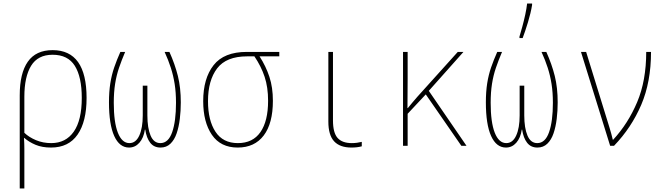

<svg xmlns="http://www.w3.org/2000/svg" viewBox="-20 -820 3750 1080"><path d="M91 -284Q91 -408 136.5 -473Q182 -538 276 -538Q467 -538 467 -269Q467 -136 416.5 -63Q366 10 267 10Q217 10 180 -5.5Q143 -21 117 -44H115Q117 -9 117 17Q117 43 117 70V240H91ZM268 -15Q350 -15 395 -79.5Q440 -144 440 -269Q440 -387 401 -449.5Q362 -512 276 -512Q193 -512 155 -450Q117 -388 117 -276V-73Q143 -48 182.5 -31.5Q222 -15 268 -15Z M706 10Q652 10 622.5 -55Q593 -120 593 -245Q593 -304 600.5 -351.5Q608 -399 622.5 -441Q637 -483 657 -528H684Q664 -481 649.5 -438.5Q635 -396 627.5 -348.5Q620 -301 620 -242Q620 -132 643 -73.5Q666 -15 708 -15Q744 -15 763.5 -57.5Q783 -100 783 -171V-338H809V-171Q809 -100 827 -57.5Q845 -15 882 -15Q927 -15 948.5 -76.5Q970 -138 970 -242Q970 -300 962.5 -347.5Q955 -395 941 -438.5Q927 -482 906 -528H933Q964 -459 980.5 -393Q997 -327 997 -244Q997 -197 991.5 -151.5Q986 -106 973.5 -69.5Q961 -33 938.5 -11.5Q916 10 883 10Q846 10 825 -17Q804 -44 797 -91H795Q788 -44 764 -17Q740 10 706 10Z M1317 10Q1221 10 1172 -61.5Q1123 -133 1123 -251Q1123 -379 1181.5 -453.5Q1240 -528 1368 -528H1551V-503H1440Q1476 -447 1495.5 -387.5Q1515 -328 1515 -253Q1515 -126 1463.5 -58Q1412 10 1317 10ZM1318 -15Q1402 -15 1445 -77Q1488 -139 1488 -253Q1488 -329 1468.5 -388Q1449 -447 1411 -503H1370Q1253 -503 1201.5 -435.5Q1150 -368 1150 -251Q1150 -143 1192 -79Q1234 -15 1318 -15Z M1957 10Q1892 10 1859.5 -25Q1827 -60 1827 -136V-528H1853V-143Q1853 -73 1879 -44Q1905 -15 1959 -15Q1974 -15 1988.5 -17Q2003 -19 2015 -22V3Q1990 10 1957 10Z M2247 0V-528H2273V-377Q2273 -333 2272.5 -294Q2272 -255 2272 -212H2274Q2287 -228 2300 -243.5Q2313 -259 2327 -275L2555 -528H2587L2392 -309L2604 0H2575L2375 -289L2273 -180V0Z M2826 10Q2772 10 2742.5 -55Q2713 -120 2713 -245Q2713 -304 2720.5 -351.5Q2728 -399 2742.5 -441Q2757 -483 2777 -528H2804Q2784 -481 2769.5 -438.5Q2755 -396 2747.5 -348.5Q2740 -301 2740 -242Q2740 -132 2763 -73.5Q2786 -15 2828 -15Q2864 -15 2883.5 -57.5Q2903 -100 2903 -171V-338H2929V-171Q2929 -100 2947 -57.5Q2965 -15 3002 -15Q3047 -15 3068.5 -76.5Q3090 -138 3090 -242Q3090 -300 3082.5 -347.5Q3075 -395 3061 -438.5Q3047 -482 3026 -528H3053Q3084 -459 3100.5 -393Q3117 -327 3117 -244Q3117 -197 3111.5 -151.5Q3106 -106 3093.5 -69.5Q3081 -33 3058.5 -11.5Q3036 10 3003 10Q2966 10 2945 -17Q2924 -44 2917 -91H2915Q2908 -44 2884 -17Q2860 10 2826 10ZM2902 -614Q2909 -637 2918 -670Q2927 -703 2934.5 -737.5Q2942 -772 2945 -800H2973V-792Q2966 -748 2950 -695.5Q2934 -643 2920 -606H2902Z M3412 0 3248 -528H3277L3410 -97Q3414 -84 3418.5 -67.5Q3423 -51 3427 -34H3429Q3513 -125 3564 -245.5Q3615 -366 3615 -528H3642Q3642 -359 3587 -230.5Q3532 -102 3434 0Z"/></svg>

Font: Noto Sans Mono Condensed Thin
Style: Regular
Weight: 100
Width: 3
Designer: Monotype Design Team
Foundry: Monotype Imaging Inc.
Version: Version 2.014; ttfautohint (v1.8.4.7-5d5b)